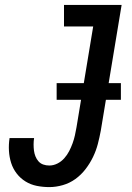

<svg xmlns="http://www.w3.org/2000/svg" viewBox="-20 -755 540 783"><path d="M181 8Q155 8 130 3Q105 -2 84 -15Q63 -28 48 -47.5Q33 -67 25.5 -90.5Q18 -114 16.5 -140Q15 -166 19 -192H119Q117 -179 117 -166Q117 -153 118.5 -141Q120 -129 124.5 -117.5Q129 -106 137 -97Q145 -88 156.5 -84Q168 -80 181 -80Q198 -80 214 -88Q230 -96 242 -109.5Q254 -123 262 -138.5Q270 -154 276 -170.5Q282 -187 285.5 -203Q289 -219 292 -236L360 -647H241V-735H476L391 -222Q386 -195 379 -168Q372 -141 359.5 -115Q347 -89 329 -65.5Q311 -42 287.5 -25Q264 -8 236 0Q208 8 181 8ZM211 -348V-416H473V-348Z"/></svg>

Font: Iosevka SS04 Semibold Oblique
Style: Regular
Weight: 600
Italic angle: -9°
Monospace: yes
Designer: Belleve Invis
Foundry: Belleve Invis
Version: Version 19.0.0; ttfautohint (v1.8.4)